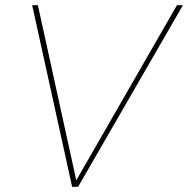

<svg xmlns="http://www.w3.org/2000/svg" viewBox="-20 -720 725 740"><path d="M258 0 104 -700H126L274 -25L662 -700H685L281 0Z"/></svg>

Font: DM Sans 12pt Thin
Style: Italic
Weight: 250
Italic angle: -10°
Version: Version 4.004;gftools[0.9.30]